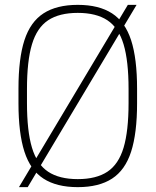

<svg xmlns="http://www.w3.org/2000/svg" viewBox="-20 -760 640 790"><path d="M58 10 506 -740H542L94 10ZM300 10Q213 10 159 -25Q105 -60 80.5 -136Q56 -212 56 -335V-395Q56 -519 80.5 -594.5Q105 -670 159 -705Q213 -740 300 -740Q387 -740 441 -705Q495 -670 519.5 -594.5Q544 -519 544 -395V-335Q544 -212 519.5 -136Q495 -60 441 -25Q387 10 300 10ZM300 -23Q376 -23 422 -53.5Q468 -84 488.5 -152.5Q509 -221 509 -336V-394Q509 -509 488.5 -577.5Q468 -646 422 -676.5Q376 -707 300 -707Q224 -707 178 -676.5Q132 -646 111.5 -577.5Q91 -509 91 -394V-336Q91 -221 111.5 -152.5Q132 -84 178 -53.5Q224 -23 300 -23Z"/></svg>

Font: M PLUS Code Latin Expanded ExtraLight
Style: Regular
Weight: 250
Width: 7
Designer: Coji Morishita
Foundry: UNDERFOREST DESIGN
Version: Version 1.002; ttfautohint (v1.8.3)